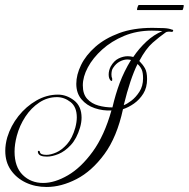

<svg xmlns="http://www.w3.org/2000/svg" viewBox="-20 -697 752 765"><path d="M166 48Q120 48 83 30.5Q46 13 23.5 -19Q1 -51 1 -96Q1 -109 3 -122.5Q5 -136 9 -150Q23 -196 53.5 -234.5Q84 -273 125 -296.5Q166 -320 211 -320Q245 -320 275 -297Q305 -274 305 -228Q305 -210 299 -189Q286 -145 262.5 -119.5Q239 -94 213.5 -83.5Q188 -73 167 -73Q137 -73 132 -87Q129 -95 133.5 -96Q138 -97 139 -91Q141 -80 165 -80Q182 -80 204 -89.5Q226 -99 247 -122.5Q268 -146 280 -188Q286 -211 286 -229Q286 -271 261 -290.5Q236 -310 207 -310Q169 -310 136.5 -288.5Q104 -267 81 -232Q58 -197 47 -156Q38 -122 38 -93Q38 -32 70.5 0Q103 32 152 32Q198 32 250.5 1.5Q303 -29 349.5 -93Q396 -157 424 -257Q390 -255 357.5 -266Q325 -277 304.5 -301.5Q284 -326 284 -363Q284 -399 303 -438Q322 -477 360 -510.5Q398 -544 454.5 -565Q511 -586 587 -586Q613 -586 633 -585Q653 -584 665 -579Q670 -579 670 -575Q670 -570 663 -570Q663 -570 660.5 -570.5Q658 -571 653 -571Q644 -571 639 -567Q616 -551 588.5 -527Q561 -503 535 -454Q549 -440 557.5 -425Q566 -410 566 -382Q566 -348 551 -324Q536 -300 514 -284.5Q492 -269 470 -262Q446 -151 396 -83Q346 -15 285 16.5Q224 48 166 48ZM428 -269Q440 -321 457 -366.5Q474 -412 502 -458Q498 -459 494.5 -459.5Q491 -460 487 -460Q473 -460 457.5 -452Q442 -444 431 -427Q427 -422 425.5 -414.5Q424 -407 424 -400Q424 -390 427 -384Q427 -384 427 -378Q427 -372 421 -376Q413 -384 413 -400Q413 -416 421 -432Q434 -455 452.5 -464Q471 -473 489 -473Q501 -473 511 -470Q534 -504 563.5 -531.5Q593 -559 627 -573Q619 -574 607.5 -574.5Q596 -575 585 -575Q525 -575 474.5 -554Q424 -533 387 -499.5Q350 -466 330 -428.5Q310 -391 310 -357Q310 -322 327.5 -303Q345 -284 372 -276.5Q399 -269 428 -269ZM473 -278Q485 -282 503 -295.5Q521 -309 535.5 -331.5Q550 -354 550 -385Q550 -408 544.5 -420Q539 -432 528 -442Q499 -384 473 -278ZM527 -657Q526 -656 526 -659Q526 -663 528.5 -670Q531 -677 533 -677H711Q712 -677 712 -674Q712 -670 710 -663.5Q708 -657 707 -657Z"/></svg>

Font: Gwendolyn
Style: Regular
Weight: 400
Designer: Robert E. Leuschke
Foundry: Robert E. Leuschke
Version: Version 1.010; ttfautohint (v1.8.3)